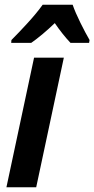

<svg xmlns="http://www.w3.org/2000/svg" viewBox="-20 -786 396 806"><path d="M111 -606Q158 -639 210 -689Q242 -642 276 -606H354L356 -618Q339 -647 317.5 -690.5Q296 -734 285 -766H159Q134 -731 96.5 -690Q59 -649 28 -618L27 -606ZM132 0 248 -544H123L7 0Z"/></svg>

Font: Noto Sans UI SemiCondensed
Style: Bold Italic
Weight: 700
Width: 4
Designer: Monotype Design Team
Foundry: Monotype Imaging Inc.
Version: 1.001